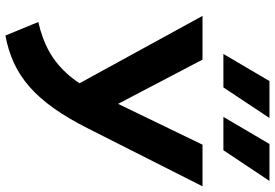

<svg xmlns="http://www.w3.org/2000/svg" viewBox="-170 -812 994 694"><g transform="rotate(90 327.0 -465.0)"><path d="M108.5 12.5 59.5 -106.5Q120.5 -120 168.2 -147Q216 -174 254.2 -219.5Q292.5 -265 325.5 -333L503 -700H653.5L444 -285.5Q408 -214 371 -162Q334 -110 293.8 -74.8Q253.5 -39.5 207.8 -18.5Q162 2.5 108.5 12.5ZM305 -211.5 37.5 -700H195.5L392.5 -324ZM402.5 -775.5 500.5 -942H634L523 -775.5ZM175 -775.5 273 -942H406.5L296 -775.5Z"/></g></svg>

Font: Geologica Cursive Medium
Style: Regular
Weight: 500
Designer: Sindre Bremnes, Frode Helland
Foundry: Monokrom Skriftforlag AS
Version: Version 1.010;gftools[0.9.28]